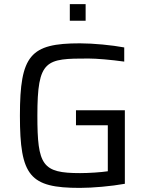

<svg xmlns="http://www.w3.org/2000/svg" viewBox="-20 -907 717 935"><path d="M320 -887V-806H397V-887ZM369 8C431 8 522 0 588 -12V-370H350V-297H505V-73C473 -68 412 -64 370 -64C186 -64 162 -101 162 -344C162 -618 203 -622 411 -622C450 -622 521 -616 585 -607V-676C526 -687 436 -696 369 -696C128 -696 77 -639 77 -344C77 -49 125 8 369 8Z"/></svg>

Font: Saira UNSAM
Style: Regular
Weight: 400
Designer: Hector Gatti with collaboration of the Omnibus-Type team
Foundry: Omnibus-Type
Version: Version 0.072;PS 000.072;hotconv 1.0.88;makeotf.lib2.5.64775